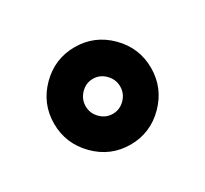

<svg xmlns="http://www.w3.org/2000/svg" viewBox="-78 -511 579 541"><g transform="rotate(-30 211.5 -240.5)"><path d="M155.3 -239.3Q155.3 -216.3 171.9 -199.5Q188.5 -182.6 211.4 -182.6Q234.4 -182.6 251 -199.5Q267.6 -216.3 267.6 -239.3Q267.6 -262.2 251 -279.3Q234.4 -296.4 211.4 -296.4Q188.5 -296.4 171.9 -279.3Q155.3 -262.2 155.3 -239.3ZM322.8 -129.4Q276.4 -82.5 211.4 -82.5Q146.5 -82.5 100.1 -129.4Q53.7 -176.3 53.7 -241.2Q53.7 -306.2 100.1 -352.8Q146.5 -399.4 211.4 -399.4Q276.4 -399.4 322.8 -352.8Q369.1 -306.2 369.1 -241.2Q369.1 -176.3 322.8 -129.4Z"/></g></svg>

Font: Samim FD
Style: Bold-FD
Weight: 700
Foundry: DejaVu fonts team - Redesigned by Saber Rastikerdar
Version: Version 4.0.1